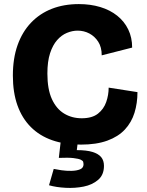

<svg xmlns="http://www.w3.org/2000/svg" viewBox="-20 -694 720 940"><path d="M376 14Q297 14 235.5 -7.5Q174 -29 131 -72Q88 -115 65.5 -178Q43 -241 43 -324Q43 -408 66 -473Q89 -538 132 -583Q175 -628 234 -651Q293 -674 366 -674Q423 -674 471 -659.5Q519 -645 554 -617Q589 -589 608 -549.5Q627 -510 627 -461L478 -423Q478 -463 461 -489.5Q444 -516 417.5 -530Q391 -544 360 -544Q334 -544 307.5 -533Q281 -522 259.5 -497.5Q238 -473 225 -433Q212 -393 212 -334Q212 -257 234 -209Q256 -161 294 -138Q332 -115 380 -115Q431 -115 459.5 -137.5Q488 -160 500 -194.5Q512 -229 512 -265L653 -243Q653 -189 638.5 -142Q624 -95 591.5 -60Q559 -25 505.5 -5.5Q452 14 376 14ZM220 213 243 133Q257 136 281 139.5Q305 143 330 142.5Q355 142 372 135Q389 128 389 110Q389 105 387.5 99Q386 93 375.5 88Q365 83 340 80Q315 77 268 79L278 -8H362L356 41Q404 41 433 50Q462 59 475.5 75.5Q489 92 489 118Q489 162 460.5 186.5Q432 211 389.5 219.5Q347 228 301 225.5Q255 223 220 213Z"/></svg>

Font: Bricolage Grotesque 48pt Condensed ExtraBold ExtraBold
Style: Regular
Weight: 800
Version: Version 1.000;gftools[0.9.30]